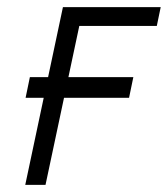

<svg xmlns="http://www.w3.org/2000/svg" viewBox="-20 -520 472 540"><path d="M64 -303 52 -245H343L355 -303ZM157 -500 51 0H108L203 -447H421L432 -500Z"/></svg>

Font: Advent Pro
Style: Italic
Weight: 400
Italic angle: -12°
Designer: VivaRado, Andreas Kalpakidis
Foundry: VivaRado, Andreas Kalpakidis
Version: Version 3.000